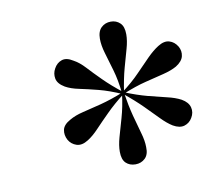

<svg xmlns="http://www.w3.org/2000/svg" viewBox="-50 -643 500 451"><g transform="rotate(-10 200.5 -418.0)"><path d="M387.1 -502.4Q393.5 -491.1 390.7 -479Q387.9 -466.9 372.6 -457.3Q359.7 -450 340.3 -445.2Q321 -440.3 296.4 -434.3Q271.8 -428.2 240.3 -415.3L237.9 -419.4Q263.7 -438.7 281.5 -457.3Q299.2 -475.8 313.3 -489.9Q327.4 -504 340.3 -512.1Q355.6 -521.8 367.7 -518.1Q379.8 -514.5 387.1 -502.4ZM387.1 -332.3Q380.6 -321 368.5 -317.3Q356.5 -313.7 341.1 -322.6Q328.2 -330.6 314.5 -344.8Q300.8 -358.9 282.7 -377Q264.5 -395.2 238.7 -416.1L241.1 -419.4Q271 -407.3 295.6 -400.8Q320.2 -394.4 339.5 -389.9Q358.9 -385.5 372.6 -378.2Q387.9 -369.4 391.1 -356.9Q394.4 -344.4 387.1 -332.3ZM239.5 -247.6Q225.8 -247.6 216.9 -256Q208.1 -264.5 208.1 -283.1Q208.1 -298.4 213.3 -316.9Q218.5 -335.5 225.8 -360.5Q233.1 -385.5 237.1 -417.7H241.9Q246.8 -386.3 253.2 -361.7Q259.7 -337.1 265.3 -317.7Q271 -298.4 271 -283.1Q271.8 -265.3 262.5 -256.5Q253.2 -247.6 239.5 -247.6ZM91.9 -332.3Q85.5 -344.4 87.9 -356.5Q90.3 -368.5 106.5 -377.4Q120.2 -385.5 139.1 -389.9Q158.1 -394.4 183.1 -400.8Q208.1 -407.3 238.7 -419.4L240.3 -415.3Q215.3 -396 197.2 -377.8Q179 -359.7 165.3 -345.2Q151.6 -330.6 138.7 -322.6Q123.4 -312.9 110.9 -316.9Q98.4 -321 91.9 -332.3ZM92.7 -502.4Q99.2 -514.5 110.9 -518.5Q122.6 -522.6 137.9 -512.9Q151.6 -505.6 164.9 -491.1Q178.2 -476.6 196.4 -458.5Q214.5 -440.3 241.1 -419.4L238.7 -415.3Q209.7 -428.2 184.7 -434.7Q159.7 -441.1 139.9 -445.2Q120.2 -449.2 107.3 -456.5Q91.1 -466.1 88.7 -478.6Q86.3 -491.1 92.7 -502.4ZM240.3 -587.9Q253.2 -587.9 262.1 -579.4Q271 -571 271 -552.4Q271 -537.1 265.7 -518.5Q260.5 -500 253.6 -475.4Q246.8 -450.8 241.9 -417.7H237.1Q233.9 -449.2 226.6 -474.2Q219.4 -499.2 213.7 -518.1Q208.1 -537.1 208.1 -552.4Q208.1 -570.2 217.3 -579Q226.6 -587.9 240.3 -587.9Z"/></g></svg>

Font: Playfair 144pt
Style: Italic
Weight: 400
Italic angle: -15.6°
Designer: Claus Eggers Sørensen
Foundry: Claus Eggers Sørensen
Version: Version 2.001;gftools[0.9.30]